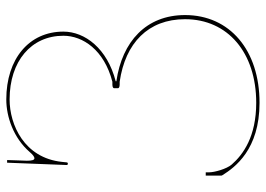

<svg xmlns="http://www.w3.org/2000/svg" viewBox="-132 -670 805 580"><g transform="rotate(-90 270.0 -379.5)"><path d="M69 -760 62 -580C62 -578 63.5 -576.5 66 -576.5C68.5 -576.5 70 -578 70 -580L71.5 -594.5C83.5 -708.5 184 -752.5 260 -752.5C375.5 -752.5 452.5 -687.5 452.5 -590C452.5 -531.5 410 -467 313.5 -442H305C297.5 -442 294 -439.5 294 -437V-425C294 -422.5 297.5 -420 305 -420H313.5C430.5 -403 502.5 -334 502.5 -222.5C502.5 -93.5 401.5 -7.5 250 -7.5C148.5 -7.5 94 -46.5 63.5 -81.5C50 -97 40 -134 40 -149V-160H30V-112.5C30 -112 30.5 -111 31 -110C55 -71.5 109 2.5 250 2.5C409 2.5 515 -87.5 515 -222.5C515 -340 435 -412.5 315 -430V-432C414 -457.5 465 -525 465 -590C465 -693.5 383 -762.5 260 -762.5C207.5 -762.5 143.5 -740.5 101.5 -692C93 -682 86.5 -677.5 82.5 -677.5C77 -677.5 75 -685 75 -700.5C75 -709.5 76.5 -732 77 -760Z"/></g></svg>

Font: Znikomit
Style: Regular
Weight: 100
Designer: gluk
Foundry: gluk
Version: Version 0.55